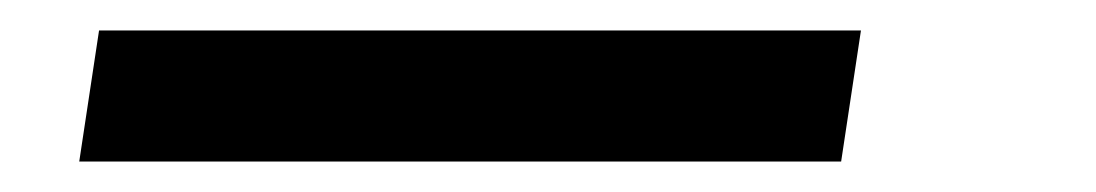

<svg xmlns="http://www.w3.org/2000/svg" viewBox="-20 44 719 126"><path d="M32 150 45 64H545L532 150Z"/></svg>

Font: Chivo Medium SemiBold
Style: Italic
Weight: 600
Italic angle: -8.05°
Version: Version 2.002